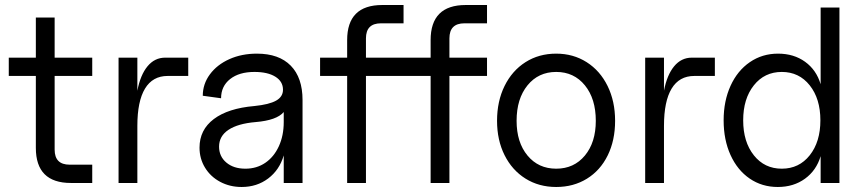

<svg xmlns="http://www.w3.org/2000/svg" viewBox="-20 -730 3449 766"><path d="M123 -140V-427H15V-500H123V-660H198V-500H348V-427H198V-133Q198 -73 258 -73H348V0H263Q123 0 123 -140Z M528 -500V-368Q540 -431 568.5 -465.5Q597 -500 639 -500H731V-427H649Q589 -427 558.5 -376.5Q528 -326 528 -228V0H453V-500Z M776 -141Q776 -212 833 -255Q890 -298 995 -307Q1054 -313 1081.5 -328.5Q1109 -344 1109 -372Q1109 -405 1078.5 -424Q1048 -443 995 -443Q934 -443 898 -414.5Q862 -386 862 -338L789 -348Q789 -395 817.5 -433.5Q846 -472 895 -494Q944 -516 1005 -516Q1093 -516 1140 -468Q1187 -420 1187 -331V0H1112V-110Q1095 -52 1050 -18Q1005 16 944 16Q897 16 858.5 -4.5Q820 -25 798 -61Q776 -97 776 -141ZM959 -57Q1004 -57 1038.5 -80.5Q1073 -104 1092.5 -146.5Q1112 -189 1112 -243V-283Q1084 -250 1000 -243Q929 -237 891.5 -212Q854 -187 854 -145Q854 -106 883 -81.5Q912 -57 959 -57Z M1838 -710H1923V-637H1833Q1773 -637 1773 -577V-500H1923V-427H1773V0H1698V-427H1440V0H1365V-427H1257V-500H1365V-570Q1365 -710 1505 -710H1590V-637H1500Q1440 -637 1440 -577V-500H1698V-570Q1698 -710 1838 -710Z M1963 -248Q1963 -326 1993 -387Q2023 -448 2076.5 -482Q2130 -516 2199 -516Q2267 -516 2320.5 -482Q2374 -448 2404 -387Q2434 -326 2434 -248Q2434 -170 2404.5 -110Q2375 -50 2321.5 -17Q2268 16 2199 16Q2130 16 2076.5 -17.5Q2023 -51 1993 -111Q1963 -171 1963 -248ZM2199 -57Q2270 -57 2313.5 -109.5Q2357 -162 2357 -248Q2357 -336 2313.5 -389.5Q2270 -443 2199 -443Q2128 -443 2084.5 -389.5Q2041 -336 2041 -248Q2041 -162 2084.5 -109.5Q2128 -57 2199 -57Z M2629 -500V-368Q2641 -431 2669.5 -465.5Q2698 -500 2740 -500H2832V-427H2750Q2690 -427 2659.5 -376.5Q2629 -326 2629 -228V0H2554V-500Z M2867 -250Q2867 -327 2894.5 -387.5Q2922 -448 2971.5 -482Q3021 -516 3084 -516Q3147 -516 3192 -483.5Q3237 -451 3254 -394V-700H3329V0H3254V-107Q3237 -50 3191.5 -17Q3146 16 3083 16Q3020 16 2971 -17.5Q2922 -51 2894.5 -111.5Q2867 -172 2867 -250ZM3099 -57Q3168 -57 3210.5 -110.5Q3253 -164 3253 -250Q3253 -336 3210.5 -389.5Q3168 -443 3099 -443Q3030 -443 2987.5 -389.5Q2945 -336 2945 -250Q2945 -164 2987.5 -110.5Q3030 -57 3099 -57Z"/></svg>

Font: MedMera Sans
Style: Regular
Weight: 400
Designer: Kasper Nordkvist
Foundry: UNCUT.wtf
Version: Version 1.300